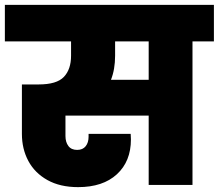

<svg xmlns="http://www.w3.org/2000/svg" viewBox="-34 -760 899 789"><path d="M845 -590H757V0H577V-285H235V-201Q235 -176 247 -160Q259 -144 283 -144Q306 -144 318 -159Q330 -174 330 -198V-210H503Q504 -200 504 -187Q504 -97 446.5 -44Q389 9 287 9Q213 9 161 -20Q109 -49 82.5 -98.5Q56 -148 56 -210V-413H125Q199 -413 228.5 -444Q258 -475 258 -531V-590H-14V-740H845ZM577 -590H439V-531Q439 -475 422 -432H577Z"/></svg>

Font: Fz Poppins ExtBd
Style: Regular
Weight: 800
Designer: Ninad Kale (Devanagari), Jonny Pinhorn (Latin)
Foundry: Indian Type Foundry
Version: Vit hóa bi Vntype.Com & FontZin.Com